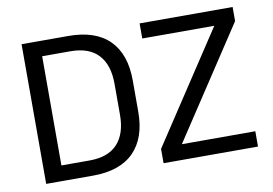

<svg xmlns="http://www.w3.org/2000/svg" viewBox="-70 -752 1229 865"><g transform="rotate(-10 544.0 -319.5)"><path d="M131.5 0V-70H286.5Q371.5 -70 414.2 -116.2Q457 -162.5 457 -248.5V-391Q457 -477.5 414.2 -523.5Q371.5 -569.5 286.5 -569.5H131V-639H289.5Q413.5 -639 477 -575.2Q540.5 -511.5 540.5 -391.5V-248Q540.5 -128.5 477 -64.2Q413.5 0 289.5 0ZM75.5 0V-639H157.5V0ZM1044.5 -70V0H612.5V-65.5L945 -570H615.5V-639H1041V-574.5L708.5 -70Z"/></g></svg>

Font: Anek Latin
Style: Regular
Weight: 400
Designer: Yesha Goshar
Foundry: Ek Type
Version: Version 1.003